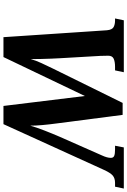

<svg xmlns="http://www.w3.org/2000/svg" viewBox="172 -926 754 1139"><g transform="rotate(90 549.5 -357.0)"><path d="M160 -614Q157 -645 141 -653.5Q125 -662 102 -662H90L101 -714H409L398 -662H377Q347 -662 329 -654Q311 -646 311 -621Q311 -613 311.5 -602Q312 -591 312 -576L326 -334Q327 -314 328.5 -282.5Q330 -251 330.5 -218Q331 -185 331 -162Q340 -193 354.5 -224.5Q369 -256 388 -295L591 -707H662L713 -314Q719 -270 722.5 -230Q726 -190 726 -159Q736 -195 754.5 -242.5Q773 -290 792 -334L902 -583Q917 -615 917 -637Q917 -652 905 -657Q893 -662 867 -662H845L855 -714H1099L1088 -662H1065Q1038 -662 1021.5 -648Q1005 -634 985 -589L717 0H609L550 -483L319 0H201Z"/></g></svg>

Font: Noto Serif SemiCondensed
Style: Bold Italic
Weight: 700
Width: 4
Italic angle: -12°
Designer: Monotype Design Team
Foundry: Monotype Imaging Inc.
Version: Version 2.014